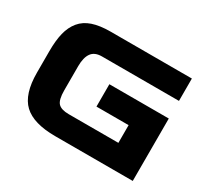

<svg xmlns="http://www.w3.org/2000/svg" viewBox="-139 -918 1229 1137"><g transform="rotate(30 476.0 -350.0)"><path d="M349.6 -546.9Q299.8 -546.9 278.1 -516.1Q256.3 -485.4 256.3 -427.2V-261.7Q256.3 -196.8 277.3 -174.6Q298.3 -152.3 350.1 -152.3H689.5V-273.4H469.7V-426.3H876V0.5H345.7Q197.3 0.5 130.6 -62Q64 -124.5 64 -271.5V-418Q64 -491.7 76.7 -543Q89.4 -594.2 118.9 -630.1Q148.4 -666 198 -682.9Q247.6 -699.7 320.3 -699.7H876V-546.9Z"/></g></svg>

Font: Wadik
Style: Bold
Weight: 700
Designer: Sasha Pavljenko
Version: Version 1.001;Fontself Maker 3.5.4